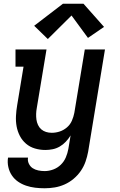

<svg xmlns="http://www.w3.org/2000/svg" viewBox="-20 -795 640 1028"><path d="M219 213Q193 213 168 210Q143 207 119.5 199Q96 191 76.5 177.5Q57 164 43.5 144Q30 124 24.5 99Q19 74 23 49H130Q127 66 134.5 81.5Q142 97 155 105.5Q168 114 185 117.5Q202 121 219 121Q242 121 265 112.5Q288 104 305.5 87Q323 70 332.5 47.5Q342 25 346 2L358 -70Q347 -52 332.5 -36.5Q318 -21 300 -10.5Q282 0 262 4Q242 8 223 8Q194 8 167 0Q140 -8 119.5 -25.5Q99 -43 86.5 -67Q74 -91 69 -118Q64 -145 65.5 -174Q67 -203 72 -232L106 -438H63V-530H229L177 -217Q174 -201 173.5 -185.5Q173 -170 175 -155Q177 -140 183.5 -126Q190 -112 201 -102.5Q212 -93 226.5 -88.5Q241 -84 257 -84Q279 -84 300 -91Q321 -98 338.5 -113Q356 -128 365 -149Q374 -170 378 -191L434 -530H542L452 17Q447 44 438 70Q429 96 413 119.5Q397 143 374.5 162Q352 181 326 192.5Q300 204 273 208.5Q246 213 219 213ZM236 -586 163 -657 317 -775H427L537 -651L451 -592L363 -712Z"/></svg>

Font: Iosevka Curly Slab SmBdEx
Style: Italic
Weight: 600
Width: 7
Italic angle: -9°
Monospace: yes
Designer: Belleve Invis
Foundry: Belleve Invis
Version: Version 11.1.0; ttfautohint (v1.8.3)